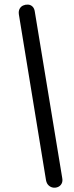

<svg xmlns="http://www.w3.org/2000/svg" viewBox="-20 -772 330 855"><path d="M185 31 64 -708Q62 -723 67.5 -733Q73 -743 83 -747.5Q93 -752 104.5 -751.5Q116 -751 124.5 -743Q133 -735 135 -720L257 20Q260 35 254.5 45.5Q249 56 238.5 60.5Q228 65 217 63.5Q206 62 197 54Q188 46 185 31Z"/></svg>

Font: Nunito ExtraLight Medium
Style: Italic
Weight: 500
Italic angle: -9°
Version: Version 3.602